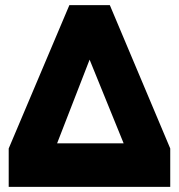

<svg xmlns="http://www.w3.org/2000/svg" viewBox="-20 -730 699 750"><path d="M409 -710 645 -150V0H14V-150L251 -710ZM203 -170H463L330 -497Z"/></svg>

Font: Raleway Black
Style: Regular
Weight: 900
Designer: Matt McInerney, Pablo Impallari, Rodrigo Fuenzalida
Foundry: Matt McInerney, Pablo Impallari, Rodrigo Fuenzalida
Version: Version 4.026